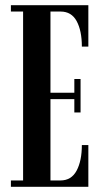

<svg xmlns="http://www.w3.org/2000/svg" viewBox="-20 -720 394 740"><path d="M22 0V-24.5H69V-675.5H22V-700H320.5V-540.5H295.5Q295.5 -601.5 275.5 -638.5Q255.5 -675.5 213.5 -675.5H174.5V-362.5H266.5V-415.5H290.5V-286.5H266.5V-338H174.5V-24.5H213Q255 -24.5 275.2 -62.2Q295.5 -100 295.5 -161H320.5V0Z"/></svg>

Font: Imbue 50pt SemiBold
Style: Regular
Weight: 600
Designer: Tyler Finck
Foundry: Etcetera Type Company
Version: Version 1.102; ttfautohint (v1.8.3)